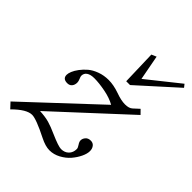

<svg xmlns="http://www.w3.org/2000/svg" viewBox="-240 -822 957 957"><g transform="rotate(45 238.5 -343.5)"><path d="M293 -502 287.6 -684.6 313.5 -695.8 338.4 -564 507.3 -698.7 520 -682.6 319.8 -502ZM411.6 -127.9Q411.6 -109.4 400.4 -85.7Q389.2 -62 370.4 -40Q351.6 -18.1 323.5 -2.9Q295.4 12.2 265.6 12.2Q236.8 12.2 198.2 -7.3Q109.4 -52.2 80.1 -52.2Q41 -52.2 -16.6 5.9L-43.5 -22.9L322.8 -365.7Q292 -383.3 247.8 -391.8Q203.6 -400.4 170.4 -400.4Q144 -400.4 129.6 -390.6Q115.2 -380.9 115.2 -362.8Q115.2 -357.4 120.4 -345.7Q125.5 -334 125.5 -324.7Q125.5 -308.6 116.9 -297.9Q108.4 -287.1 91.8 -287.1Q60.1 -287.1 60.1 -314.9Q60.1 -325.2 66.2 -340.3Q72.3 -355.5 85.9 -373.8Q99.6 -392.1 118.2 -408Q136.7 -423.8 165.5 -434.3Q194.3 -444.8 227.1 -444.8Q262.2 -444.8 303.7 -430.2Q342.8 -416 370.1 -416Q398.4 -416 411.6 -428.7L440.9 -455.6L462.4 -433.6L94.2 -93.3Q133.8 -91.3 160.2 -83.7Q186.5 -76.2 223.1 -59.6Q283.2 -33.2 302.2 -33.2Q327.1 -33.2 342.5 -48.6Q357.9 -64 357.9 -88.9Q357.9 -97.2 349.1 -109.9Q340.3 -122.6 340.3 -132.8Q340.3 -145.5 349.9 -156.7Q359.4 -168 377.9 -168Q393.6 -168 402.6 -156.5Q411.6 -145 411.6 -127.9Z"/></g></svg>

Font: Elstob Light
Style: Italic
Weight: 300
Italic angle: -20°
Designer: Peter S. Baker
Version: Version 1.015